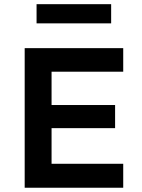

<svg xmlns="http://www.w3.org/2000/svg" viewBox="-20 -880 666 900"><path d="M95.7 0V-654.3H557.6V-543.9H221.7V-112.3H557.6V0ZM169.9 -279.3V-387.7H519.5V-279.3ZM151.4 -770.5V-860.4H501V-770.5Z"/></svg>

Font: Sen SemiBold
Style: Regular
Weight: 600
Designer: Kosal Sen, Philatype
Foundry: Philatype
Version: Version 2.000;gftools[0.9.31]